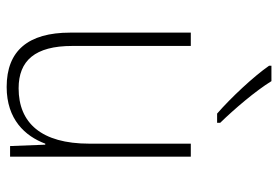

<svg xmlns="http://www.w3.org/2000/svg" viewBox="-146 -658 815 562"><g transform="rotate(90 261.0 -377.5)"><path d="M218 -765H173V-758C205 -712 267 -646 313 -606H340V-615C300 -656 247 -718 218 -765ZM439 -529H401V-232C401 -91 340 -25 239 -25C158 -25 115 -73 115 -182V-529H76V-176C76 -53 129 10 235 10C330 10 379 -44 401 -103H404L408 0H439Z"/></g></svg>

Font: Noto Sans Gurmukhi UI SemiCondensed ExtraLight
Style: Regular
Weight: 200
Width: 4
Designer: Jelle Bosma - Monotype Design Team
Foundry: Monotype Imaging Inc.
Version: Version 2.004